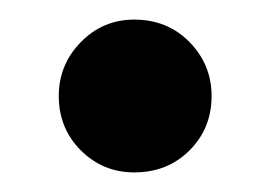

<svg xmlns="http://www.w3.org/2000/svg" viewBox="-20 -393 276 196"><path d="M117 -217Q85 -217 62.5 -239.5Q40 -262 40 -295Q40 -327 62.5 -350Q85 -373 117 -373Q151 -373 173.5 -350Q196 -327 196 -295Q196 -262 173.5 -239.5Q151 -217 117 -217Z"/></svg>

Font: Palanquin Dark
Style: Regular
Weight: 400
Designer: Pria Ravichandran
Version: Version 1.000